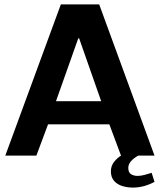

<svg xmlns="http://www.w3.org/2000/svg" viewBox="-20 -706 725 871"><path d="M4 0 256 -686H430L681 0H529L476 -142H198L145 0ZM234 -247H439L339 -532H335ZM583 145Q558 145 535 138Q512 131 497.5 114.5Q483 98 483 71Q483 47 497.5 28.5Q512 10 529 0H607Q587 11 574.5 25Q562 39 562 56Q562 77 575 84.5Q588 92 603 92Q619 92 635.5 87.5Q652 83 668 78L681 119Q659 131 634 138Q609 145 583 145Z"/></svg>

Font: Chivo Medium SemiBold
Style: Regular
Weight: 600
Version: Version 2.002